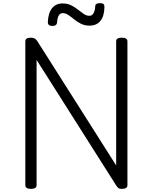

<svg xmlns="http://www.w3.org/2000/svg" viewBox="-20 -1194 977 1228"><path d="M178 14Q142 14 142 -10V-930Q142 -942 151 -947.5Q160 -953 178 -953Q193 -953 201.5 -948Q210 -943 218 -932L723 -136V-930Q723 -942 732 -947.5Q741 -953 759 -953Q795 -953 795 -930V-10Q795 2 786 8Q777 14 760 14Q746 14 739 10Q732 6 723 -8L214 -811V-10Q214 2 205 8Q196 14 178 14ZM315 -1028Q286 -1028 286 -1052Q288 -1110 312.5 -1141Q337 -1172 381 -1172Q412 -1172 435.5 -1160Q459 -1148 478.5 -1132.5Q498 -1117 515.5 -1105Q533 -1093 552 -1093Q569 -1093 578.5 -1110Q588 -1127 589 -1154Q590 -1174 618 -1174Q635 -1174 641.5 -1168.5Q648 -1163 648 -1150Q647 -1091 622.5 -1060.5Q598 -1030 552 -1030Q522 -1030 498 -1042Q474 -1054 454.5 -1070Q435 -1086 417.5 -1098Q400 -1110 381 -1110Q365 -1110 356 -1095.5Q347 -1081 345 -1051Q344 -1039 336.5 -1033.5Q329 -1028 315 -1028Z"/></svg>

Font: Playwrite US Modern Light
Style: Regular
Weight: 300
Designer: Veronika Burian, José Scaglione
Foundry: TypeTogether
Version: Version 1.003